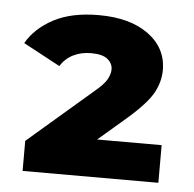

<svg xmlns="http://www.w3.org/2000/svg" viewBox="-39 -791 509 503"><g transform="rotate(5 215.0 -539.0)"><path d="M38 -327V-406L204 -549Q231 -571 239 -585.5Q247 -600 247 -612Q247 -628 233.5 -639Q220 -650 190 -650Q164 -650 143 -639.5Q122 -629 110 -609L13 -661Q36 -701 83 -726Q130 -751 202 -751Q284 -751 332.5 -715.5Q381 -680 381 -622Q381 -592 365.5 -563Q350 -534 301 -491L174 -382L151 -426H395V-327Z"/></g></svg>

Font: Montserrat Thin ExtraBold
Style: Regular
Weight: 800
Version: Version 9.000